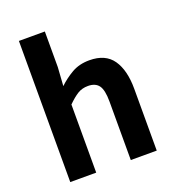

<svg xmlns="http://www.w3.org/2000/svg" viewBox="-143 -909 926 1020"><g transform="rotate(-20 320.0 -399.0)"><path d="M79.3 0V-797.9H226V-596.7L219 -491.7Q252.4 -523.8 295.1 -548.7Q337.9 -573.5 395.2 -573.5Q485.6 -573.5 526.9 -514.3Q568.2 -455 568.2 -349.1V0H421.5V-330.9Q421.5 -396 402.5 -421.9Q383.5 -447.7 342.1 -447.7Q307.9 -447.7 282.6 -431.9Q257.3 -416 226 -385.1V0Z"/></g></svg>

Font: Noto Sans KR Thin
Style: Regular
Weight: 100
Designer: Ryoko NISHIZUKA 西塚涼子 (kana, bopomofo & ideographs); Paul D. Hunt (Latin, Greek & Cyrillic); Sandoll Communications 산돌커뮤니
Foundry: Adobe
Version: Version 2.004-H2;hotconv 1.0.118;makeotfexe 2.5.65603